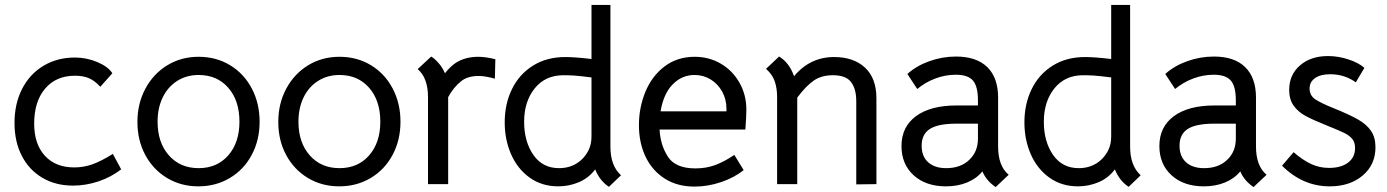

<svg xmlns="http://www.w3.org/2000/svg" viewBox="-20 -748 5643 781"><path d="M39 -248Q39 -326 70 -386.5Q101 -447 157 -480.5Q213 -514 285 -514Q332 -514 376 -495.5Q420 -477 437 -450L388 -395Q365 -420 341.5 -430Q318 -440 285 -440Q208 -440 163.5 -387.5Q119 -335 119 -245Q119 -162 162.5 -114.5Q206 -67 282 -67Q320 -67 355.5 -79.5Q391 -92 439 -122L473 -59Q431 -27 380 -10Q329 7 277 7Q206 7 152 -25Q98 -57 68.5 -114.5Q39 -172 39 -248Z M539 -252Q539 -327 571.5 -387.5Q604 -448 660.5 -482.5Q717 -517 788 -517Q859 -517 915.5 -483Q972 -449 1004 -388.5Q1036 -328 1036 -253Q1036 -178 1004 -118Q972 -58 915 -24Q858 10 787 10Q716 10 659.5 -24Q603 -58 571 -117.5Q539 -177 539 -252ZM954 -253Q954 -339 908.5 -391Q863 -443 788 -443Q739 -443 701 -419Q663 -395 642 -352Q621 -309 621 -253Q621 -168 667 -116Q713 -64 788 -64Q863 -64 908.5 -116Q954 -168 954 -253Z M1112 -252Q1112 -327 1144.5 -387.5Q1177 -448 1233.5 -482.5Q1290 -517 1361 -517Q1432 -517 1488.5 -483Q1545 -449 1577 -388.5Q1609 -328 1609 -253Q1609 -178 1577 -118Q1545 -58 1488 -24Q1431 10 1360 10Q1289 10 1232.5 -24Q1176 -58 1144 -117.5Q1112 -177 1112 -252ZM1527 -253Q1527 -339 1481.5 -391Q1436 -443 1361 -443Q1312 -443 1274 -419Q1236 -395 1215 -352Q1194 -309 1194 -253Q1194 -168 1240 -116Q1286 -64 1361 -64Q1436 -64 1481.5 -116Q1527 -168 1527 -253Z M1995 -507 1993 -428Q1953 -439 1928 -439Q1881 -439 1855 -417Q1825 -393 1803 -353V1H1721V-353Q1721 -431 1679 -467L1734 -518Q1749 -509 1764.5 -491Q1780 -473 1790 -450Q1812 -478 1835 -493Q1873 -517 1926 -517Q1955 -517 1995 -507Z M2033 -250Q2033 -325 2062.5 -385.5Q2092 -446 2148 -481Q2204 -516 2280 -516Q2318 -516 2386 -508V-728H2463V-151Q2463 -74 2506 -35L2457 12Q2420 -12 2401 -59Q2375 -24 2335 -7Q2295 10 2251 10Q2184 10 2134.5 -25.5Q2085 -61 2059 -120.5Q2033 -180 2033 -250ZM2374 -137Q2386 -161 2386 -193V-433Q2339 -439 2317.5 -440.5Q2296 -442 2272 -442Q2198 -442 2155 -388.5Q2112 -335 2112 -253Q2112 -172 2149.5 -118Q2187 -64 2254 -64Q2295 -64 2326 -83.5Q2357 -103 2374 -137Z M2809 -63Q2852 -63 2889 -76.5Q2926 -90 2967 -118L3005 -56Q2968 -26 2914 -7.5Q2860 11 2805 11Q2735 11 2684 -21.5Q2633 -54 2606 -110.5Q2579 -167 2579 -239Q2579 -311 2605.5 -375Q2632 -439 2683.5 -478Q2735 -517 2806 -517Q2864 -517 2912 -489Q2960 -461 2988 -411.5Q3016 -362 3016 -302Q3016 -277 3012 -221H2663Q2666 -159 2696.5 -111Q2727 -63 2809 -63ZM2935 -295V-305Q2935 -344 2917.5 -375.5Q2900 -407 2870.5 -425Q2841 -443 2805 -443Q2754 -443 2716.5 -405Q2679 -367 2667 -295Z M3096 -468 3149 -518Q3190 -494 3210 -438Q3275 -516 3373 -516Q3452 -516 3498.5 -473Q3545 -430 3545 -348V1L3463 2V-337Q3463 -386 3442 -414Q3421 -442 3368 -442Q3322 -442 3290.5 -420.5Q3259 -399 3223 -351V1H3141V-354Q3141 -389 3131.5 -417Q3122 -445 3096 -468Z M3976 -51Q3953 -22 3914.5 -6Q3876 10 3828 10Q3746 10 3696.5 -35Q3647 -80 3647 -154Q3647 -232 3706 -275.5Q3765 -319 3871 -319H3958V-340Q3958 -397 3937.5 -420.5Q3917 -444 3868 -444Q3826 -444 3785.5 -429Q3745 -414 3711 -386L3671 -447Q3707 -480 3760 -499Q3813 -518 3869 -518Q3952 -518 3996 -475Q4040 -432 4040 -351V-152Q4040 -73 4083 -37L4030 13Q3992 -13 3976 -51ZM3958 -184V-245H3871Q3796 -245 3762.5 -223.5Q3729 -202 3729 -155Q3729 -112 3755.5 -88Q3782 -64 3829 -64Q3887 -64 3922.5 -97.5Q3958 -131 3958 -184Z M4147 -250Q4147 -325 4176.5 -385.5Q4206 -446 4262 -481Q4318 -516 4394 -516Q4432 -516 4500 -508V-728H4577V-151Q4577 -74 4620 -35L4571 12Q4534 -12 4515 -59Q4489 -24 4449 -7Q4409 10 4365 10Q4298 10 4248.5 -25.5Q4199 -61 4173 -120.5Q4147 -180 4147 -250ZM4488 -137Q4500 -161 4500 -193V-433Q4453 -439 4431.5 -440.5Q4410 -442 4386 -442Q4312 -442 4269 -388.5Q4226 -335 4226 -253Q4226 -172 4263.5 -118Q4301 -64 4368 -64Q4409 -64 4440 -83.5Q4471 -103 4488 -137Z M5025 -51Q5002 -22 4963.5 -6Q4925 10 4877 10Q4795 10 4745.5 -35Q4696 -80 4696 -154Q4696 -232 4755 -275.5Q4814 -319 4920 -319H5007V-340Q5007 -397 4986.5 -420.5Q4966 -444 4917 -444Q4875 -444 4834.5 -429Q4794 -414 4760 -386L4720 -447Q4756 -480 4809 -499Q4862 -518 4918 -518Q5001 -518 5045 -475Q5089 -432 5089 -351V-152Q5089 -73 5132 -37L5079 13Q5041 -13 5025 -51ZM5007 -184V-245H4920Q4845 -245 4811.5 -223.5Q4778 -202 4778 -155Q4778 -112 4804.5 -88Q4831 -64 4878 -64Q4936 -64 4971.5 -97.5Q5007 -131 5007 -184Z M5195 -74 5242 -129Q5280 -96 5314 -80.5Q5348 -65 5386 -65Q5435 -65 5463.5 -86.5Q5492 -108 5492 -146Q5492 -169 5480.5 -183Q5469 -197 5447.5 -207.5Q5426 -218 5376 -238Q5321 -260 5290.5 -276.5Q5260 -293 5242 -318.5Q5224 -344 5224 -382Q5224 -444 5268 -482Q5312 -520 5382 -520Q5423 -520 5464.5 -506.5Q5506 -493 5530 -472L5495 -413Q5450 -446 5390 -446Q5352 -446 5329.5 -430.5Q5307 -415 5307 -388Q5307 -360 5329.5 -344.5Q5352 -329 5407 -307Q5469 -282 5504 -262Q5539 -242 5557 -215.5Q5575 -189 5575 -149Q5575 -78 5523 -34Q5471 10 5389 10Q5279 10 5195 -74Z"/></svg>

Font: Bellota Text
Style: Bold
Weight: 700
Designer: Kemie Guaida
Foundry: Kemie Guaida
Version: Version 4.001